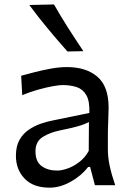

<svg xmlns="http://www.w3.org/2000/svg" viewBox="-20 -846 592 877"><path d="M206.5 11.2Q131.8 11.2 92.3 -30.3Q52.7 -71.8 52.7 -134.3Q52.7 -177.7 68.8 -206.5Q85 -235.4 110.6 -252.9Q136.2 -270.5 165 -280.5Q193.8 -290.5 219.2 -295.4L388.2 -330.1Q390.1 -383.8 374.5 -411.1Q358.9 -438.5 330.6 -448Q302.2 -457.5 265.6 -457.5Q251.5 -457.5 222.2 -452.4Q192.9 -447.3 156 -437Q119.1 -426.8 81.5 -411.6L76.7 -500Q101.6 -506.8 137.2 -516.1Q172.9 -525.4 211.9 -532.5Q251 -539.6 286.1 -539.6Q373.5 -539.6 424.8 -495.6Q476.1 -451.7 476.1 -354Q476.1 -330.1 474.4 -293.7Q472.7 -257.3 472.7 -224.1V-162.6Q472.7 -127 481.4 -86.7Q490.2 -46.4 506.3 0H413.6L391.6 -83.5H382.8Q351.6 -43 303 -15.9Q254.4 11.2 206.5 11.2ZM240.7 -66.9Q262.2 -66.9 289.6 -76.7Q316.9 -86.4 342.8 -106.4Q368.7 -126.5 385.3 -156.7L386.2 -288.6Q377.9 -284.2 364.7 -278.8Q351.6 -273.4 325.9 -266.6Q300.3 -259.8 254.9 -250.5Q210 -241.7 176 -220.9Q142.1 -200.2 142.1 -154.8Q142.1 -107.4 170.4 -87.2Q198.7 -66.9 240.7 -66.9ZM288.1 -610.8Q241.7 -663.1 197.8 -716.1Q153.8 -769 113.8 -823.2L226.6 -825.7Q256.8 -772.5 290.8 -719.2Q324.7 -666 360.8 -612.3Z"/></svg>

Font: Pinar-FD Medium
Style: Regular
Weight: 500
Designer: Amin Abedi
Version: Version 3.000